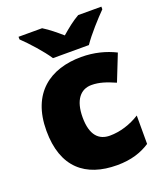

<svg xmlns="http://www.w3.org/2000/svg" viewBox="-142 -860 823 965"><g transform="rotate(-20 269.5 -378.0)"><path d="M198 -606H390C421 -652 481 -718 515 -752V-766H391C356 -746 328 -723 293 -693C258 -723 233 -744 198 -766H72V-752C110 -716 168 -652 198 -606ZM318 10C394 10 449 -9 495 -39V-191C446 -160 389 -142 334 -142C276 -142 236 -179 236 -275C236 -368 275 -413 333 -413C375 -413 412 -400 458 -380L514 -521C462 -547 401 -563 333 -563C166 -563 42 -475 42 -274C42 -77 150 10 318 10Z"/></g></svg>

Font: Noto Sans Bengali Black
Style: Regular
Weight: 900
Designer: Jelle Bosma - Monotype Design Team
Foundry: Monotype Imaging Inc.
Version: Version 2.003